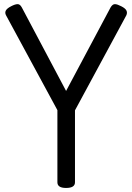

<svg xmlns="http://www.w3.org/2000/svg" viewBox="-20 -916 654 950"><path d="M307 14Q264 14 264 -14V-371L10 -840Q3 -853 9 -864Q15 -875 35 -885Q54 -895 66.5 -895.5Q79 -896 88 -879L307 -466L527 -879Q537 -896 549 -895.5Q561 -895 580 -885Q600 -875 605.5 -864Q611 -853 605 -840L351 -370V-14Q351 14 307 14Z"/></svg>

Font: Playwrite HR Lijeva
Style: Regular
Weight: 400
Designer: Veronika Burian, José Scaglione
Foundry: TypeTogether
Version: Version 1.002